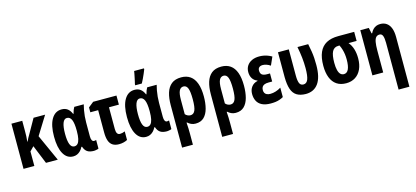

<svg xmlns="http://www.w3.org/2000/svg" viewBox="-75 -1388 4864 2246"><g transform="rotate(-15 2357.0 -265.5)"><path d="M461 -547 322 -323 468 0H325L233 -226L184 -176V0H53V-547H184V-429Q184 -394 183 -361Q182 -328 178 -296H182Q190 -316 200 -334Q210 -352 218 -365L321 -547Z M697 -100Q722 -100 738 -118Q754 -136 762 -172.5Q770 -209 770 -265V-272Q770 -361 752 -402.5Q734 -444 696 -444Q662 -444 645 -399Q628 -354 628 -270Q628 -184 645 -142Q662 -100 697 -100ZM654 10Q578 10 536.5 -64Q495 -138 495 -271Q495 -408 539 -482.5Q583 -557 662 -557Q705 -557 733.5 -535.5Q762 -514 780 -471H785Q791 -495 798.5 -514.5Q806 -534 814 -547H929Q921 -518 914.5 -482.5Q908 -447 904.5 -409Q901 -371 901 -334V-166Q901 -135 910 -118.5Q919 -102 935 -102Q943 -102 949.5 -103.5Q956 -105 961 -107V-2Q958 1 947 3.5Q936 6 924 8Q912 10 905 10Q853 10 824.5 -9.5Q796 -29 781 -73H773Q760 -46 741.5 -27.5Q723 -9 701.5 0.5Q680 10 654 10Z M1325 -547V-437H1205V-174Q1205 -139 1216 -121Q1227 -103 1249 -103Q1263 -103 1278.5 -106.5Q1294 -110 1310 -117V-13Q1290 -2 1263.5 4.5Q1237 11 1208 11Q1162 11 1132 -8Q1102 -27 1088 -66.5Q1074 -106 1074 -168V-437H979V-496L1043 -547Z M1580 -100Q1605 -100 1621 -118Q1637 -136 1645 -172.5Q1653 -209 1653 -265V-272Q1653 -361 1635 -402.5Q1617 -444 1579 -444Q1545 -444 1528 -399Q1511 -354 1511 -270Q1511 -184 1528 -142Q1545 -100 1580 -100ZM1537 10Q1461 10 1419.5 -64Q1378 -138 1378 -271Q1378 -408 1422 -482.5Q1466 -557 1545 -557Q1588 -557 1616.5 -535.5Q1645 -514 1663 -471H1668Q1674 -495 1681.5 -514.5Q1689 -534 1697 -547H1812Q1804 -518 1797.5 -482.5Q1791 -447 1787.5 -409Q1784 -371 1784 -334V-166Q1784 -135 1793 -118.5Q1802 -102 1818 -102Q1826 -102 1832.5 -103.5Q1839 -105 1844 -107V-2Q1841 1 1830 3.5Q1819 6 1807 8Q1795 10 1788 10Q1736 10 1707.5 -9.5Q1679 -29 1664 -73H1656Q1643 -46 1624.5 -27.5Q1606 -9 1584.5 0.5Q1563 10 1537 10ZM1568 -620Q1571 -631 1575.5 -651.5Q1580 -672 1585 -696Q1590 -720 1594 -740.5Q1598 -761 1599 -771H1718V-759Q1709 -735 1697.5 -709Q1686 -683 1674 -657Q1662 -631 1648 -606H1568Z M2310 -273Q2310 -192 2293 -128Q2276 -64 2238 -27Q2200 10 2136 10Q2106 10 2082.5 -1Q2059 -12 2041 -29H2035Q2038 8 2039 42Q2040 76 2040 104V240H1909V-274Q1909 -359 1928.5 -422.5Q1948 -486 1992 -521.5Q2036 -557 2110 -557Q2175 -557 2219.5 -525.5Q2264 -494 2287 -431Q2310 -368 2310 -273ZM2109 -447Q2074 -447 2057 -413Q2040 -379 2040 -302V-130Q2052 -116 2068.5 -108Q2085 -100 2103 -100Q2141 -100 2158.5 -139.5Q2176 -179 2176 -273Q2176 -368 2160 -407.5Q2144 -447 2109 -447Z M2796 -273Q2796 -192 2779 -128Q2762 -64 2724 -27Q2686 10 2622 10Q2592 10 2568.5 -1Q2545 -12 2527 -29H2521Q2524 8 2525 42Q2526 76 2526 104V240H2395V-274Q2395 -359 2414.5 -422.5Q2434 -486 2478 -521.5Q2522 -557 2596 -557Q2661 -557 2705.5 -525.5Q2750 -494 2773 -431Q2796 -368 2796 -273ZM2595 -447Q2560 -447 2543 -413Q2526 -379 2526 -302V-130Q2538 -116 2554.5 -108Q2571 -100 2589 -100Q2627 -100 2644.5 -139.5Q2662 -179 2662 -273Q2662 -368 2646 -407.5Q2630 -447 2595 -447Z M3127 -332V-234H3084Q3051 -234 3031.5 -225.5Q3012 -217 3003.5 -201.5Q2995 -186 2995 -164Q2995 -143 3004 -128.5Q3013 -114 3030 -107Q3047 -100 3071 -100Q3102 -100 3136 -110.5Q3170 -121 3200 -140V-26Q3177 -13 3153.5 -5Q3130 3 3104 6.5Q3078 10 3047 10Q2982 10 2941 -10.5Q2900 -31 2881 -68Q2862 -105 2862 -153Q2862 -204 2889 -239.5Q2916 -275 2963 -285V-290Q2926 -303 2905.5 -335Q2885 -367 2885 -412Q2885 -456 2906 -488.5Q2927 -521 2965.5 -539Q3004 -557 3055 -557Q3080 -557 3104.5 -553Q3129 -549 3154 -540Q3179 -531 3205 -516L3161 -417Q3138 -433 3114 -441Q3090 -449 3069 -449Q3041 -449 3026 -435.5Q3011 -422 3011 -398Q3011 -362 3030.5 -347Q3050 -332 3092 -332Z M3470 9Q3403 8 3361.5 -18Q3320 -44 3301 -99.5Q3282 -155 3281 -244V-547H3412V-230Q3412 -168 3425 -137Q3438 -106 3473 -106Q3511 -106 3528 -148.5Q3545 -191 3545 -286Q3545 -348 3538 -412Q3531 -476 3517 -547H3647Q3658 -494 3664.5 -452.5Q3671 -411 3673.5 -372Q3676 -333 3676 -287Q3676 -139 3623 -65Q3570 9 3470 9Z M4169 -237Q4169 -161 4143.5 -105.5Q4118 -50 4071 -20Q4024 10 3960 10Q3892 10 3845.5 -21.5Q3799 -53 3775.5 -113Q3752 -173 3752 -256Q3752 -355 3780.5 -419.5Q3809 -484 3866.5 -515.5Q3924 -547 4012 -547H4204V-437H4106Q4138 -400 4153.5 -349.5Q4169 -299 4169 -237ZM3885 -257Q3885 -203 3894 -168Q3903 -133 3920 -116.5Q3937 -100 3961 -100Q3998 -100 4017 -139.5Q4036 -179 4036 -258Q4036 -290 4032 -320Q4028 -350 4019.5 -379Q4011 -408 3997 -437H3983Q3931 -437 3908 -393.5Q3885 -350 3885 -257Z M4521 -557Q4566 -557 4597.5 -534.5Q4629 -512 4645.5 -469Q4662 -426 4662 -362V240H4531V-324Q4531 -382 4520 -411Q4509 -440 4481 -440Q4455 -440 4439 -423Q4423 -406 4416 -367Q4409 -328 4409 -263V0H4278V-547H4381L4396 -477H4403Q4415 -503 4432.5 -521Q4450 -539 4472 -548Q4494 -557 4521 -557Z"/></g></svg>

Font: Noto Sans Display ExtraCondensed
Style: Bold
Weight: 700
Width: 2
Designer: Monotype Design Team
Foundry: Monotype Imaging Inc.
Version: Version 2.003